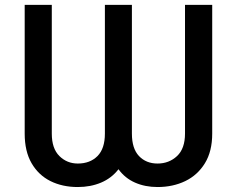

<svg xmlns="http://www.w3.org/2000/svg" viewBox="-20 -747 958 777"><path d="M79.9 -206.3V-727.3H189.6V-206.3Q189.6 -146 220.3 -115.6Q251.1 -85.2 294.7 -85.2Q344.5 -85.2 374.5 -115.4Q404.5 -145.6 404.5 -206.3V-727.3H513.8V-206.3Q513.8 -145.6 542.6 -115.4Q571.4 -85.2 617.5 -85.2Q664.1 -85.2 696.4 -115.4Q728.7 -145.6 728.7 -206.3V-727.3H838.8V-206.3Q838.8 -134.6 809.3 -86.5Q779.8 -38.4 729.8 -14.2Q679.7 9.9 617.5 9.9Q567.1 9.9 526.5 -8Q485.8 -25.9 459.5 -62.1Q431.5 -25.9 389 -8Q346.6 9.9 294.7 9.9Q232.6 9.9 184.1 -14.2Q135.7 -38.4 107.8 -86.5Q79.9 -134.6 79.9 -206.3Z"/></svg>

Font: Inter UI Medium
Style: Regular
Weight: 500
Designer: Rasmus Andersson
Foundry: rsms
Version: 3.2;8d6f07862